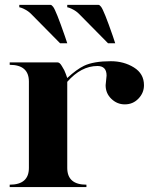

<svg xmlns="http://www.w3.org/2000/svg" viewBox="-20 -762 616 782"><path d="M449.2 -585.9H419.9L303.2 -704.1Q290.5 -717.3 273.9 -725.1Q258.8 -732.4 253.9 -732.4V-742.2H380.9Q385.7 -742.2 391.6 -734.4Q403.3 -719.7 439.5 -615.2ZM253.9 -585.9H224.6L107.9 -704.1Q95.2 -717.3 78.6 -725.1Q63.5 -732.4 58.6 -732.4V-742.2H185.5Q190.4 -742.2 196.3 -734.4Q208 -719.7 244.1 -615.2ZM566.4 -415Q566.4 -383.8 543.9 -360.4Q521.5 -336.9 488.3 -336.9Q457 -336.9 433.6 -359.4Q410.2 -381.8 410.2 -415Q410.2 -415 414.1 -454.1Q414.1 -493.2 377 -493.2Q310.5 -493.2 253.9 -428.7V-78.1Q253.9 -9.8 332 -9.8V0H19.5V-9.8Q97.7 -9.8 97.7 -78.1V-429.7Q97.7 -498 19.5 -498V-507.8H214.8Q223.6 -507.8 232.4 -492.2Q243.2 -475.6 248 -460.9L253.9 -444.3Q292 -479.5 322.3 -494.1Q361.3 -512.7 431.6 -512.7Q484.4 -512.7 525.4 -487.3Q566.4 -461.9 566.4 -415Z"/></svg>

Font: spinwerad
Style: Bold
Weight: 700
Width: 7
Version: Version 0.3